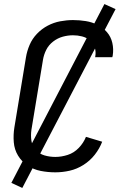

<svg xmlns="http://www.w3.org/2000/svg" viewBox="-20 -842 616 947"><path d="M253 8Q288 8 323.5 0Q359 -8 391.5 -28.5Q424 -49 447.5 -79Q471 -109 484 -143L404 -167Q392 -137 368.5 -112.5Q345 -88 314 -78Q283 -68 253 -68Q225 -68 199.5 -75.5Q174 -83 156.5 -102Q139 -121 135 -147.5Q131 -174 135 -202L192 -547Q196 -572 208 -596Q220 -620 242 -637Q264 -654 289.5 -661Q315 -668 340 -668Q363 -668 384.5 -662.5Q406 -657 423 -643.5Q440 -630 447 -608.5Q454 -587 450 -564Q450 -562 449 -560H534Q535 -564 536 -568Q541 -600 534 -630.5Q527 -661 507.5 -683.5Q488 -706 461 -719.5Q434 -733 403 -738Q372 -743 340 -743Q309 -743 277 -737Q245 -731 215.5 -715.5Q186 -700 162.5 -675.5Q139 -651 126 -620.5Q113 -590 108 -559L51 -214Q45 -177 48 -140.5Q51 -104 69 -74.5Q87 -45 116 -25.5Q145 -6 180.5 1Q216 8 253 8ZM90 85 550 -797 495 -822 36 60Z"/></svg>

Font: Iosevka Sparkle
Style: Italic
Weight: 400
Italic angle: -9°
Designer: Belleve Invis
Foundry: Belleve Invis
Version: Version 4.5.0; ttfautohint (v1.8.3)